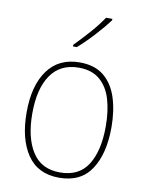

<svg xmlns="http://www.w3.org/2000/svg" viewBox="-87 -827 685 898"><g transform="rotate(10 256.0 -377.5)"><path d="M457 -264Q457 -139 408 -64.5Q359 10 256 10Q155 10 104.5 -64.5Q54 -139 54 -265Q54 -393 107 -465.5Q160 -538 259 -538Q330 -538 373.5 -502.5Q417 -467 437 -405Q457 -343 457 -264ZM81 -265Q81 -150 124 -82.5Q167 -15 256 -15Q346 -15 388 -81.5Q430 -148 430 -264Q430 -336 413.5 -392Q397 -448 359 -480.5Q321 -513 259 -513Q171 -513 126 -447.5Q81 -382 81 -265ZM373 -758Q347 -723 307.5 -680Q268 -637 232 -606H214V-614Q248 -648 284 -689Q320 -730 343 -765H373Z"/></g></svg>

Font: Noto Sans Myanmar SemiCondensed Thin
Style: Regular
Weight: 100
Width: 4
Designer: Monotype Design Team
Foundry: Monotype Imaging Inc.
Version: Version 2.107; ttfautohint (v1.8.4.7-5d5b)